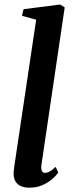

<svg xmlns="http://www.w3.org/2000/svg" viewBox="-20 -838 326 868"><path d="M167 -90.5Q165 -73.5 169.5 -65Q174 -56.5 183.5 -56.5Q192.5 -56.5 203.5 -62Q214.5 -67.5 231.5 -83.5L243.5 -57.5Q235 -45.5 217.5 -29.8Q200 -14 173.5 -1.8Q147 10.5 111 10.5Q92.5 10.5 76.5 4.2Q60.5 -2 51 -16.2Q41.5 -30.5 41.5 -53.5Q41.5 -58 42.2 -65.2Q43 -72.5 44 -80.5Q45 -88.5 46 -95L143.5 -749L79.5 -766.5L86.5 -796.5L252 -817.5L272.5 -804.5Z"/></svg>

Font: Merriweather 60pt SemiBold
Style: Italic
Weight: 600
Italic angle: -7.8°
Version: Version 2.101